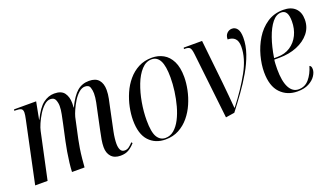

<svg xmlns="http://www.w3.org/2000/svg" viewBox="-56 -922 2259 1308"><g transform="rotate(-20 1073.5 -268.0)"><path d="M646 9Q602 9 579 -16.5Q556 -42 556 -85Q556 -110 561 -139Q566 -168 573 -200L600 -328Q606 -354 613 -389Q620 -424 620 -452Q620 -474 613 -495.5Q606 -517 577 -517Q554 -517 532 -497.5Q510 -478 492.5 -449.5Q475 -421 462.5 -392.5Q450 -364 445 -345L413 -197Q407 -169 401.5 -134Q396 -99 392.5 -63.5Q389 -28 387 0H296Q297 -29 301.5 -66.5Q306 -104 312.5 -142.5Q319 -181 326 -213L351 -328Q358 -362 364.5 -393.5Q371 -425 371 -452Q371 -474 362.5 -495.5Q354 -517 326 -517Q303 -517 280.5 -496.5Q258 -476 239.5 -446Q221 -416 208 -386Q195 -356 191 -336L119 0H29L123 -445Q126 -459 128 -471.5Q130 -484 130 -492Q130 -513 118 -519.5Q106 -526 79 -526H69L71 -536H231L207 -411H209Q245 -486 283 -515Q321 -544 364 -544Q416 -544 437 -514.5Q458 -485 458 -440Q458 -433 457.5 -425Q457 -417 456 -409H458Q494 -483 530 -513.5Q566 -544 616 -544Q664 -544 686.5 -517.5Q709 -491 709 -445Q709 -415 702.5 -383.5Q696 -352 690 -325L656 -163Q651 -139 648.5 -116.5Q646 -94 646 -78Q646 -49 655 -32Q664 -15 685 -15Q702 -15 715.5 -25Q729 -35 745 -52L751 -44Q730 -20 706 -5.5Q682 9 646 9Z M972 10Q898 10 852.5 -39Q807 -88 807 -189Q807 -233 817 -282Q827 -331 847.5 -378Q868 -425 900 -463Q932 -501 975 -523.5Q1018 -546 1073 -546Q1118 -546 1155 -525.5Q1192 -505 1214 -461Q1236 -417 1236 -347Q1236 -304 1226 -255Q1216 -206 1195.5 -159Q1175 -112 1143.5 -74Q1112 -36 1069.5 -13Q1027 10 972 10ZM975 0Q1010 0 1037.5 -23.5Q1065 -47 1085.5 -86.5Q1106 -126 1119.5 -175.5Q1133 -225 1140 -277Q1147 -329 1147 -376Q1147 -459 1127 -497.5Q1107 -536 1067 -536Q1026 -536 993.5 -500.5Q961 -465 939 -408Q917 -351 905.5 -285Q894 -219 894 -157Q894 -70 915.5 -35Q937 0 975 0Z M1355 -470Q1351 -506 1341.5 -516Q1332 -526 1308 -526H1299L1301 -536H1434L1468 -219Q1473 -171 1477.5 -120.5Q1482 -70 1485 -33H1488Q1568 -136 1620 -230.5Q1672 -325 1672 -409Q1672 -449 1653.5 -467.5Q1635 -486 1601 -486Q1601 -514 1616.5 -529.5Q1632 -545 1653 -545Q1677 -545 1691.5 -525Q1706 -505 1706 -461Q1706 -405 1685.5 -346Q1665 -287 1631 -228Q1597 -169 1555.5 -111.5Q1514 -54 1473 -1L1409 9Z M1929 10Q1854 10 1806 -40Q1758 -90 1758 -191Q1758 -246 1774.5 -308Q1791 -370 1824 -424Q1857 -478 1907.5 -512Q1958 -546 2025 -546Q2081 -546 2111.5 -516.5Q2142 -487 2142 -434Q2142 -378 2108.5 -336.5Q2075 -295 2018 -271.5Q1961 -248 1889 -248H1853Q1851 -239 1850 -217.5Q1849 -196 1849 -180Q1849 -92 1873 -46.5Q1897 -1 1941 -1Q1987 -1 2017 -36.5Q2047 -72 2063 -126Q2069 -124 2073 -117.5Q2077 -111 2077 -97Q2077 -75 2060.5 -50Q2044 -25 2011 -7.5Q1978 10 1929 10ZM1879 -258Q1933 -258 1972.5 -284Q2012 -310 2033.5 -354Q2055 -398 2055 -453Q2055 -495 2043 -514.5Q2031 -534 2006 -534Q1970 -534 1940.5 -497.5Q1911 -461 1889 -398.5Q1867 -336 1855 -258Z"/></g></svg>

Font: Noto Serif Display Condensed
Style: Italic
Weight: 400
Width: 3
Italic angle: -12°
Designer: Monotype Design Team
Foundry: Monotype Imaging Inc.
Version: Version 2.009